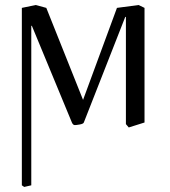

<svg xmlns="http://www.w3.org/2000/svg" viewBox="-20 -488 668 755"><path d="M475.1 0V-420.9L472.7 -421.9L309.6 -6.3Q307.6 -1 293.7 1.5Q279.8 3.9 274.4 3.9Q267.1 3.9 262.7 -6.3L105 -387.2L103 -385.7V240.7L75.2 247.1L65.9 240.7V-457L120.6 -468.3L162.1 -457L306.6 -95.2L439.9 -457L524.9 -468.3L548.3 -457V-6.3L486.3 13.2Z"/></svg>

Font: Kurinto Seri
Style: Regular
Weight: 400
Designer: Kurinto was developed by Clint Goss from a range of fonts that are compatible with the SIL Open Font License Version 1.1
Foundry: Clinton F. Goss
Version: Version 2.196; July 25, 2020